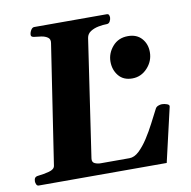

<svg xmlns="http://www.w3.org/2000/svg" viewBox="-78 -770 842 848"><g transform="rotate(-10 343.0 -346.5)"><path d="M14.6 -21Q14.6 -30.8 18.8 -36.4Q22.9 -42 33.7 -43Q57.6 -45.4 82.3 -51.8Q106.9 -58.1 109.4 -74.2L190.9 -610.4Q193.8 -627.4 182.4 -635.5Q170.9 -643.6 154.1 -646.2Q137.2 -648.9 123.5 -649.9Q108.4 -651.4 108.4 -660.6Q108.4 -670.9 114.7 -681.9Q121.1 -692.9 129.9 -692.9H454.6Q462.9 -692.9 465.1 -687.3Q467.3 -681.6 467.3 -676.3Q467.3 -668.5 462.4 -659.2Q457.5 -649.9 447.8 -649.9Q431.2 -649.9 410.6 -646Q390.1 -642.1 374.5 -632.1Q358.9 -622.1 356 -604L278.3 -77.6Q275.9 -61 287.8 -55.2Q299.8 -49.3 314.5 -49.3H443.8Q465.8 -49.3 487.1 -69.3Q508.3 -89.4 528.1 -119.9Q547.9 -150.4 564.9 -183.6Q582 -216.8 595.7 -243.2Q599.6 -252 608.9 -255.6Q618.2 -259.3 626 -259.3Q636.7 -259.3 648.4 -255.1Q660.2 -251 658.2 -242.7L602.1 0H28.3Q21 0 17.8 -7.3Q14.6 -14.6 14.6 -21ZM435.1 -483.4Q435.1 -521 461.2 -551.3Q487.3 -581.5 530.3 -581.5Q569.8 -581.5 591.8 -556.6Q613.8 -531.7 613.8 -495.6Q613.8 -455.1 585.7 -424.6Q557.6 -394 517.6 -394Q478 -394 456.5 -420.4Q435.1 -446.8 435.1 -483.4Z"/></g></svg>

Font: Gelasio
Style: Italic
Weight: 400
Italic angle: -8.5°
Designer: Eben Sorkin
Foundry: Eben Sorkin
Version: Version 1.008